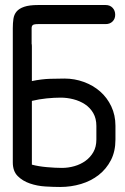

<svg xmlns="http://www.w3.org/2000/svg" viewBox="-20 -745 499 765"><path d="M440 -189Q440 -142 422 -107Q404 -72 373.5 -48Q343 -24 303 -12Q263 0 220 0Q193 0 160.5 -2Q128 -4 99 -14Q70 -24 50.5 -43.5Q31 -63 31 -98V-633Q31 -653 33.5 -670Q36 -687 46 -699Q56 -711 76.5 -718Q97 -725 132 -725H401Q418 -725 428.5 -714Q439 -703 439 -686Q439 -670 428.5 -659.5Q418 -649 401 -649H132Q115 -649 110.5 -645Q106 -641 106 -633V-570Q107 -569 107 -560V-422Q146 -430 179.5 -431Q213 -432 237 -432Q277 -432 314 -418.5Q351 -405 379 -380.5Q407 -356 423.5 -321Q440 -286 440 -244ZM364 -243Q364 -273 351.5 -294.5Q339 -316 318.5 -329.5Q298 -343 272.5 -349.5Q247 -356 222 -356Q196 -356 166 -353Q136 -350 107 -343V-89Q133 -82 167 -79Q201 -76 227 -76Q252 -76 276.5 -83Q301 -90 320.5 -104Q340 -118 352 -139Q364 -160 364 -189Z"/></svg>

Font: VDS Compensated
Style: Light
Weight: 300
Designer: artmaker
Foundry: artmaker
Version: Version 1.000 2012 initial release